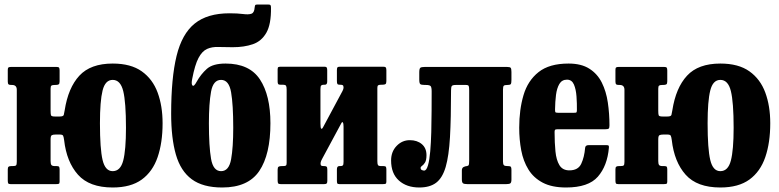

<svg xmlns="http://www.w3.org/2000/svg" viewBox="-20 -817 3458 852"><path d="M54.5 -99.5V-418.5Q54.5 -440 33.5 -440H30Q20.5 -440 17.5 -443.2Q14.5 -446.5 14.5 -456V-507Q14.5 -515.5 17.8 -517.8Q21 -520 29.5 -520H230.5Q239.5 -520 242 -516.8Q244.5 -513.5 244.5 -504V-456Q244.5 -445.5 240.5 -442.8Q236.5 -440 226.5 -440H223Q212 -440 208.2 -437.2Q204.5 -434.5 204.5 -423.5V-326Q204.5 -311.5 206.2 -305.8Q208 -300 223.5 -300H245Q261 -300 263 -307.2Q265 -314.5 267 -327.5Q282.5 -427.5 332.2 -481.2Q382 -535 480 -535Q560.5 -535 609 -500.5Q657.5 -466 679.5 -406.2Q701.5 -346.5 701.5 -270Q701.5 -184 679.5 -119.8Q657.5 -55.5 609 -20.2Q560.5 15 480 15Q376.5 15 326 -41.8Q275.5 -98.5 264.5 -195.5Q262.5 -210.5 259.8 -215.2Q257 -220 244.5 -220H227.5Q215 -220 209.8 -217Q204.5 -214 204.5 -198.5V-102.5Q204.5 -90 208 -85Q211.5 -80 224 -80H231.5Q240 -80 242.2 -76.8Q244.5 -73.5 244.5 -65V-11Q244.5 -3 241 -1.5Q237.5 0 229 0H27Q18.5 0 16.5 -3.5Q14.5 -7 14.5 -16V-65Q14.5 -74 17.8 -77Q21 -80 30 -80H36Q48 -80 51.2 -83.2Q54.5 -86.5 54.5 -99.5ZM423.5 -270Q423.5 -156.5 435.2 -107Q447 -57.5 480 -57.5Q514.5 -57.5 526.8 -104.5Q539 -151.5 539 -250Q539 -363.5 526.8 -413Q514.5 -462.5 480 -462.5Q447 -462.5 435.2 -415.5Q423.5 -368.5 423.5 -270Z M1182.5 -782.5Q1183.5 -709.5 1162 -671.8Q1140.5 -634 1102 -620.8Q1063.5 -607.5 1012.5 -607.5Q976.5 -607.5 948.5 -608.5Q920.5 -609.5 898.8 -599.8Q877 -590 861 -560Q845 -530 833 -467.5Q828 -443.5 834.2 -437.5Q840.5 -431.5 852.5 -454Q871.5 -488 898 -511.5Q924.5 -535 981 -535Q1087 -535 1133.5 -464.5Q1180 -394 1180 -270Q1180 -131.5 1130.5 -58.2Q1081 15 966 15Q880.5 15 831 -21.5Q781.5 -58 760.5 -131Q739.5 -204 739.5 -312.5Q739.5 -470.5 763.5 -568.8Q787.5 -667 844 -712.5Q900.5 -758 998.5 -758Q1034 -758 1058.2 -754.8Q1082.5 -751.5 1095.5 -756Q1108.5 -760.5 1110 -783.5Q1111 -792 1112.8 -794.5Q1114.5 -797 1124 -797H1169.5Q1178 -797 1180.2 -794.2Q1182.5 -791.5 1182.5 -782.5ZM907 -270Q907 -167.5 916.5 -112.5Q926 -57.5 961 -57.5Q996 -57.5 1005.5 -110Q1015 -162.5 1015 -250Q1015 -352.5 1005.5 -407.5Q996 -462.5 961 -462.5Q926 -462.5 916.5 -410Q907 -357.5 907 -270Z M1654.5 -102.5Q1654.5 -89.5 1657 -84.8Q1659.5 -80 1672.5 -80H1681.5Q1690 -80 1692.2 -76.8Q1694.5 -73.5 1694.5 -65V-11Q1694.5 -3 1691 -1.5Q1687.5 0 1679 0H1486Q1478 0 1476.5 -3.8Q1475 -7.5 1475 -15.5V-65.5Q1475 -80 1485.5 -80H1490.5Q1498.5 -80 1501.5 -83.2Q1504.5 -86.5 1504.5 -99.5V-254.5Q1504.5 -269 1501.5 -273.5Q1498.5 -278 1494.5 -270L1410.5 -114Q1408.5 -110.5 1405.5 -104Q1402.5 -97.5 1402.5 -91Q1402.5 -83.5 1406 -81.8Q1409.5 -80 1417.5 -80H1419Q1427 -80 1429.8 -77Q1432.5 -74 1432.5 -63V-15Q1432.5 -6 1429.8 -3Q1427 0 1418.5 0H1226Q1217 0 1214.5 -3.2Q1212 -6.5 1212 -16V-64Q1212 -74.5 1216.2 -77.2Q1220.5 -80 1230 -80H1235Q1245 -80 1248.5 -82.2Q1252 -84.5 1252 -94V-418.5Q1252 -431.5 1249.5 -436.2Q1247 -441 1234 -441H1225Q1217 -441 1214.5 -444Q1212 -447 1212 -456V-510Q1212 -518 1215.8 -519.5Q1219.5 -521 1227.5 -521H1420Q1427.5 -521 1429.8 -517.2Q1432 -513.5 1432 -505.5V-455.5Q1432 -441 1422 -441H1417Q1409 -441 1405.5 -437.8Q1402 -434.5 1402 -421.5V-268.5Q1402 -249 1405.5 -246Q1409 -243 1414.5 -254L1500 -413.5Q1504.5 -422.5 1504.5 -428Q1504.5 -437 1500.8 -439Q1497 -441 1489.5 -441H1488Q1480 -441 1477.5 -444Q1475 -447 1475 -458V-506Q1475 -515 1477.5 -518Q1480 -521 1489 -521H1680.5Q1689.5 -521 1692 -517.5Q1694.5 -514 1694.5 -505V-457Q1694.5 -446.5 1690.5 -443.8Q1686.5 -441 1676.5 -441H1671.5Q1662 -441 1658.2 -438.5Q1654.5 -436 1654.5 -427Z M1715.5 -105Q1715.5 -144 1740 -169.5Q1764.5 -195 1798.5 -195Q1831 -195 1851.8 -177.5Q1872.5 -160 1872.5 -128.5Q1872.5 -106 1866 -95.8Q1859.5 -85.5 1853 -81.2Q1846.5 -77 1846.5 -72Q1846.5 -65 1852 -62.5Q1857.5 -60 1862 -60Q1872.5 -60 1879.2 -83.5Q1886 -107 1889.2 -145.8Q1892.5 -184.5 1893.8 -231.2Q1895 -278 1895.2 -325Q1895.5 -372 1895.5 -411Q1895.5 -429.5 1891 -434.8Q1886.5 -440 1869.5 -440H1865Q1849.5 -440 1845 -443.8Q1840.5 -447.5 1840.5 -464.5V-495.5Q1840.5 -512 1845 -516Q1849.5 -520 1865.5 -520H2229Q2243 -520 2246.2 -516Q2249.5 -512 2249.5 -497.5V-463Q2249.5 -448.5 2246.8 -444.2Q2244 -440 2233.5 -440H2232Q2219.5 -440 2215.8 -436.8Q2212 -433.5 2212 -419V-100.5Q2212 -88 2216 -84Q2220 -80 2231.5 -80H2234.5Q2244 -80 2246.8 -76.8Q2249.5 -73.5 2249.5 -63.5V-20.5Q2249.5 -7.5 2245 -3.8Q2240.5 0 2227 0H2053.5Q2039.5 0 2034.5 -3.8Q2029.5 -7.5 2029.5 -21V-61Q2029.5 -71.5 2037 -75.8Q2044.5 -80 2054 -80H2047.5Q2056.5 -80 2059.2 -83.5Q2062 -87 2062 -104.5V-415.5Q2062 -430.5 2060 -435.2Q2058 -440 2047.5 -440H2002.5Q1987.5 -440 1984.5 -434.8Q1981.5 -429.5 1981.5 -415Q1981.5 -291.5 1976.8 -208.5Q1972 -125.5 1957.8 -76.5Q1943.5 -27.5 1915.5 -6.2Q1887.5 15 1840.5 15Q1784.5 15 1750 -16Q1715.5 -47 1715.5 -105Z M2284 -250Q2284 -330 2303 -394.5Q2322 -459 2369.8 -497Q2417.5 -535 2503 -535Q2559.5 -535 2595.2 -512.2Q2631 -489.5 2650.5 -450.5Q2670 -411.5 2677.2 -362.2Q2684.5 -313 2684.5 -260.5Q2684.5 -249.5 2681.2 -246.5Q2678 -243.5 2667 -243.5H2455Q2445.5 -243.5 2443 -240.8Q2440.5 -238 2441 -229Q2441 -183.5 2444.8 -145.2Q2448.5 -107 2462.5 -84Q2476.5 -61 2506.5 -61Q2545.5 -61 2559.2 -90.2Q2573 -119.5 2576.5 -161Q2577.5 -173 2592.5 -173H2670Q2679 -173 2680.8 -170.8Q2682.5 -168.5 2682 -161.5Q2675 -81 2633 -33Q2591 15 2492 15Q2429 15 2388.2 -6.5Q2347.5 -28 2324.8 -65Q2302 -102 2293 -149.8Q2284 -197.5 2284 -250ZM2456.5 -316.5H2526Q2536 -316.5 2537.8 -318Q2539.5 -319.5 2540 -327.5Q2540.5 -357.5 2538.2 -389Q2536 -420.5 2526.8 -442Q2517.5 -463.5 2496 -463.5Q2473.5 -463.5 2462.2 -444.5Q2451 -425.5 2447.2 -395.5Q2443.5 -365.5 2443 -332Q2443 -323 2444.2 -319.8Q2445.5 -316.5 2456.5 -316.5Z M2751 -99.5V-418.5Q2751 -440 2730 -440H2726.5Q2717 -440 2714 -443.2Q2711 -446.5 2711 -456V-507Q2711 -515.5 2714.2 -517.8Q2717.5 -520 2726 -520H2927Q2936 -520 2938.5 -516.8Q2941 -513.5 2941 -504V-456Q2941 -445.5 2937 -442.8Q2933 -440 2923 -440H2919.5Q2908.5 -440 2904.8 -437.2Q2901 -434.5 2901 -423.5V-326Q2901 -311.5 2902.8 -305.8Q2904.5 -300 2920 -300H2941.5Q2957.5 -300 2959.5 -307.2Q2961.5 -314.5 2963.5 -327.5Q2979 -427.5 3028.8 -481.2Q3078.5 -535 3176.5 -535Q3257 -535 3305.5 -500.5Q3354 -466 3376 -406.2Q3398 -346.5 3398 -270Q3398 -184 3376 -119.8Q3354 -55.5 3305.5 -20.2Q3257 15 3176.5 15Q3073 15 3022.5 -41.8Q2972 -98.5 2961 -195.5Q2959 -210.5 2956.2 -215.2Q2953.5 -220 2941 -220H2924Q2911.5 -220 2906.2 -217Q2901 -214 2901 -198.5V-102.5Q2901 -90 2904.5 -85Q2908 -80 2920.5 -80H2928Q2936.5 -80 2938.8 -76.8Q2941 -73.5 2941 -65V-11Q2941 -3 2937.5 -1.5Q2934 0 2925.5 0H2723.5Q2715 0 2713 -3.5Q2711 -7 2711 -16V-65Q2711 -74 2714.2 -77Q2717.5 -80 2726.5 -80H2732.5Q2744.5 -80 2747.8 -83.2Q2751 -86.5 2751 -99.5ZM3120 -270Q3120 -156.5 3131.8 -107Q3143.5 -57.5 3176.5 -57.5Q3211 -57.5 3223.2 -104.5Q3235.5 -151.5 3235.5 -250Q3235.5 -363.5 3223.2 -413Q3211 -462.5 3176.5 -462.5Q3143.5 -462.5 3131.8 -415.5Q3120 -368.5 3120 -270Z"/></svg>

Font: Besley* Condensed
Style: Bold
Weight: 700
Width: 3
Designer: Owen Earl
Foundry: indestructible type*
Version: Version 3.000; ttfautohint (v1.8.3)